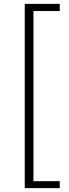

<svg xmlns="http://www.w3.org/2000/svg" viewBox="-20 -805 355 993"><path d="M289 -785V-748H153V132H289V168H108V-785Z"/></svg>

Font: Kinto Sans Light
Style: Regular
Weight: 300
Designer: Authors: Ryoko NISHIZUKA  (kana & ideographs); Paul D. Hunt (Latin, Greek & Cyrillic); Wenlong ZHANG  (bopomofo); Sandol
Foundry: Adobe Systems Incorporated, ookami Inc.
Version: Version 0.001